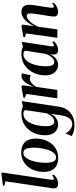

<svg xmlns="http://www.w3.org/2000/svg" viewBox="828 -1686 1107 2804"><g transform="rotate(-90 1382.0 -283.5)"><path d="M158 -81.5Q157 -64.5 162 -57.8Q167 -51 176 -51Q185 -51 196.5 -56.8Q208 -62.5 222.5 -78L234 -56Q219.5 -37.5 199.5 -22.2Q179.5 -7 154 2Q128.5 11 97.5 11Q79 11 64.5 4.8Q50 -1.5 41.8 -15.8Q33.5 -30 33.5 -53Q33.5 -57.5 34.5 -65.5Q35.5 -73.5 36.8 -83.2Q38 -93 39.5 -102.5L136.5 -758L69.5 -775L73.5 -794.5L248.5 -817L265 -804.5Z M557.5 -527Q626.5 -527 671.5 -501.5Q716.5 -476 738.5 -428.8Q760.5 -381.5 760.5 -315.5Q760.5 -251.5 742 -192.5Q723.5 -133.5 687.2 -87.2Q651 -41 598 -14.2Q545 12.5 476.5 12.5Q408 12.5 363 -13.2Q318 -39 296.2 -86.5Q274.5 -134 274 -197.5Q274 -263.5 293 -322.8Q312 -382 348.5 -428Q385 -474 437.8 -500.5Q490.5 -527 557.5 -527ZM551.5 -496Q521 -496 497.2 -475.2Q473.5 -454.5 456.5 -419.8Q439.5 -385 428.5 -342Q417.5 -299 412.2 -254Q407 -209 407 -168.5Q407 -121.5 415.2 -88Q423.5 -54.5 440.8 -36.5Q458 -18.5 484.5 -18.5Q514.5 -18.5 538 -39.2Q561.5 -60 578.5 -95Q595.5 -130 606.5 -173Q617.5 -216 622.8 -260.8Q628 -305.5 628 -345.5Q628 -389.5 621.5 -423.2Q615 -457 598.5 -476.5Q582 -496 551.5 -496Z M1226 24.5Q1217.5 82.5 1193.2 125Q1169 167.5 1133.2 195.2Q1097.5 223 1053.8 236.5Q1010 250 962 250Q928 250 897.2 245.2Q866.5 240.5 841.2 231.2Q816 222 798 209L836 118Q848 145.5 869.5 168.2Q891 191 917.2 204.5Q943.5 218 970 218Q1005 218 1031 200Q1057 182 1074.5 145Q1092 108 1100.5 52.5L1123.5 -100Q1111 -71.5 1089 -46Q1067 -20.5 1036.5 -4.8Q1006 11 968 11Q923 11 886.8 -10Q850.5 -31 829.8 -73.5Q809 -116 809 -180.5Q809 -233 822 -283.5Q835 -334 861 -377.5Q887 -421 925.2 -454.2Q963.5 -487.5 1014.2 -506Q1065 -524.5 1127.5 -524.5Q1161 -524.5 1186.5 -518.2Q1212 -512 1232.5 -502L1307.5 -521.5ZM1177 -470Q1172 -481 1159 -488.2Q1146 -495.5 1124 -495.5Q1083.5 -495.5 1053 -474.2Q1022.5 -453 1001.2 -417.8Q980 -382.5 966.8 -339.2Q953.5 -296 947.5 -250.8Q941.5 -205.5 941.5 -165.5Q941.5 -131.5 946.8 -108.2Q952 -85 961.5 -70.8Q971 -56.5 983.5 -50.5Q996 -44.5 1010.5 -44.5Q1035 -44.5 1059.2 -61.8Q1083.5 -79 1103 -106.5Q1122.5 -134 1131.5 -164.5Z M1348.5 0 1412.5 -454.5 1356 -476 1359 -495.5 1520 -524.5 1539.5 -509.5 1528.5 -423 1516 -339.5Q1527.5 -372 1543.2 -404.8Q1559 -437.5 1579.2 -464.8Q1599.5 -492 1623.8 -508.2Q1648 -524.5 1675 -524.5Q1690 -524.5 1699 -522Q1708 -519.5 1712.5 -517L1685 -387Q1681.5 -391.5 1666.5 -396.8Q1651.5 -402 1634.5 -402Q1615.5 -402 1597.5 -393Q1579.5 -384 1564 -369.2Q1548.5 -354.5 1536 -337.8Q1523.5 -321 1514.5 -305.5L1471 0Z M2107.5 -86Q2104.5 -65.5 2109.8 -58Q2115 -50.5 2125.5 -50.5Q2135 -50.5 2146.8 -56.8Q2158.5 -63 2171 -77.5L2182.5 -55Q2172.5 -41.5 2154.2 -26Q2136 -10.5 2110.5 0.2Q2085 11 2053 11Q2016 11 2000.5 -10.8Q1985 -32.5 1988.5 -65L1995.5 -111.5Q1984 -81.5 1961 -53.5Q1938 -25.5 1907.5 -7.2Q1877 11 1841 11Q1797 11 1761.2 -10.5Q1725.5 -32 1704.8 -73.5Q1684 -115 1684 -175.5Q1684 -229 1697.2 -280Q1710.5 -331 1736.5 -375.2Q1762.5 -419.5 1800.5 -453Q1838.5 -486.5 1888.5 -505.8Q1938.5 -525 1999.5 -525Q2029 -525 2054.2 -518.8Q2079.5 -512.5 2100.5 -502.5L2174 -521.5ZM2044 -470.5Q2039 -480.5 2026.5 -488Q2014 -495.5 1994.5 -495.5Q1956 -495.5 1926.8 -475Q1897.5 -454.5 1876.5 -420Q1855.5 -385.5 1842.2 -342.5Q1829 -299.5 1822.8 -254Q1816.5 -208.5 1816.5 -166.5Q1816.5 -121 1824.8 -94.2Q1833 -67.5 1847.2 -56Q1861.5 -44.5 1879.5 -44.5Q1897 -44.5 1915 -54.8Q1933 -65 1949.2 -83.8Q1965.5 -102.5 1978.8 -127.5Q1992 -152.5 1999.5 -181Z M2402.5 -341Q2418 -376 2439.8 -408.8Q2461.5 -441.5 2488.2 -468Q2515 -494.5 2545.8 -510Q2576.5 -525.5 2610.5 -525.5Q2662 -525.5 2688.2 -495.2Q2714.5 -465 2714.5 -413Q2714.5 -390.5 2711.2 -362Q2708 -333.5 2703 -302.2Q2698 -271 2693 -239.5Q2689 -211.5 2684 -180.8Q2679 -150 2675.5 -123.2Q2672 -96.5 2671 -80Q2671 -63.5 2675.8 -57.2Q2680.5 -51 2688.5 -51Q2697.5 -51 2709.2 -57Q2721 -63 2735 -77L2746 -55.5Q2735.5 -42 2716.2 -26.5Q2697 -11 2669.5 0Q2642 11 2605 11Q2588 11 2573.8 4.5Q2559.5 -2 2551.2 -15.5Q2543 -29 2543 -50Q2543.5 -60.5 2545.5 -79.8Q2547.5 -99 2551.2 -123.2Q2555 -147.5 2559.2 -173.8Q2563.5 -200 2567 -223.5Q2571 -248.5 2574.8 -272.8Q2578.5 -297 2581.8 -319Q2585 -341 2586.8 -359.5Q2588.5 -378 2588.5 -390.5Q2588 -410 2584.5 -422.2Q2581 -434.5 2572.5 -440.5Q2564 -446.5 2548.5 -446.5Q2530 -446.5 2508 -432Q2486 -417.5 2464.2 -393Q2442.5 -368.5 2424 -338.2Q2405.5 -308 2393.5 -276L2355 0H2232.5L2296 -454.5L2239.5 -476L2242.5 -495.5L2405.5 -524.5L2425 -510Z"/></g></svg>

Font: Merriweather 120pt SemiBold
Style: Italic
Weight: 600
Italic angle: -7.8°
Version: Version 2.101